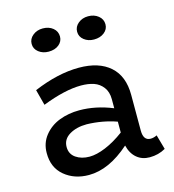

<svg xmlns="http://www.w3.org/2000/svg" viewBox="-107 -794 815 898"><g transform="rotate(-15 300.5 -345.0)"><path d="M181.2 -591.8Q152.8 -591.8 132.8 -607.4Q112.8 -623 112.8 -647Q112.8 -671.4 132.8 -687.7Q152.8 -704.1 181.2 -704.1Q210.9 -704.1 230.5 -688Q250 -671.9 250 -647Q250 -623 230.7 -607.4Q211.4 -591.8 181.2 -591.8ZM400.9 -591.8Q372.6 -591.8 352.8 -607.4Q333 -623 333 -647Q333 -671.4 352.8 -687.7Q372.6 -704.1 400.9 -704.1Q430.2 -704.1 450.2 -688Q470.2 -671.9 470.2 -647Q470.2 -623 450.4 -607.4Q430.7 -591.8 400.9 -591.8ZM566.9 -83 586.9 -12.2Q552.2 7.8 509.8 7.8Q473.1 7.8 447.5 -13.7Q421.9 -35.2 412.1 -75.2Q311.5 14.2 213.9 14.2Q144 14.2 96.2 -25.6Q48.3 -65.4 48.8 -136.2Q48.8 -184.1 77.1 -219.7Q105.5 -255.4 149.9 -272.7Q194.3 -290 247.1 -290Q327.1 -290 408.2 -256.8V-300.8Q408.2 -335.9 390.9 -358.9Q373.5 -381.8 346.9 -390.9Q320.3 -399.9 285.2 -399.9Q207.5 -399.9 97.2 -356.9L77.1 -433.1Q195.3 -482.9 296.9 -482.9Q393.6 -482.9 447.3 -435.3Q501 -387.7 501 -296.9V-124Q501 -75.2 536.1 -75.2Q551.3 -75.2 566.9 -83ZM146 -139.2Q146 -105 172.9 -86.4Q199.7 -67.9 238.8 -67.9Q272.9 -67.9 317.1 -86.2Q361.3 -104.5 408.2 -139.2V-191.9Q340.8 -215.8 264.2 -217.8Q214.8 -217.8 180.4 -197.3Q146 -176.8 146 -139.2Z"/></g></svg>

Font: BioRhyme
Style: Regular
Weight: 400
Designer: Aoife Mooney
Foundry: Aoife Mooney Type
Version: Version 1.500;PS 001.500;hotconv 1.0.88;makeotf.lib2.5.64775